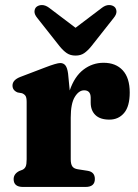

<svg xmlns="http://www.w3.org/2000/svg" viewBox="-20 -740 546 760"><path d="M249.5 -448.5 256 -382Q275 -437.5 310.5 -464.5Q346 -491.5 390 -491.5Q438.5 -491.5 466 -461.5Q493.5 -431.5 493.5 -374Q493.5 -319 471.2 -292.8Q449 -266.5 413 -266.5Q376.5 -266.5 357.8 -284.5Q339 -302.5 339 -334V-354Q338.5 -382.5 313 -382.5Q292 -382.5 276 -356.2Q260 -330 260 -274.5V-109.5Q260 -91 266 -81.8Q272 -72.5 288 -70L326.5 -64Q355.5 -59.5 355.5 -31.5Q355.5 0 318.5 0H71Q34 0 34 -31Q34 -51.5 56 -63L69 -68Q77.5 -72 81.5 -80.5Q85.5 -89 85.5 -109.5V-336.5Q85.5 -354 80.8 -360.8Q76 -367.5 67 -371L50 -374Q29.5 -382 29.5 -401.5Q29.5 -423.5 60.5 -435.5L157.5 -472.5Q204 -490.5 218.5 -490.5Q231.5 -490.5 239 -481Q246.5 -471.5 249.5 -448.5ZM342 -557.5Q327.5 -539.5 313.5 -529.8Q299.5 -520 279 -520Q258.5 -520 244.2 -529.8Q230 -539.5 215.5 -557.5L127.5 -669Q116 -683 116.5 -694.5Q117 -706 124 -712.5Q133 -720 146.2 -720Q159.5 -720 174 -709.5L279 -630L384 -709.5Q398 -720 411.5 -720Q425 -720 433.5 -712.5Q440.5 -706 441 -694.5Q441.5 -683 430 -669Z"/></svg>

Font: Fraunces 9pt Soft
Style: Bold
Weight: 700
Version: Version 1.000;[b76b70a41]